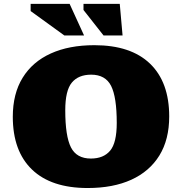

<svg xmlns="http://www.w3.org/2000/svg" viewBox="-20 -955 938 990"><path d="M466.5 -722Q654.5 -722 753.5 -626.8Q852.5 -531.5 852.5 -354.5Q852.5 -235.5 801.8 -153.2Q751 -71 657 -28.2Q563 14.5 432 14.5Q244 14.5 145 -80.8Q46 -176 46 -353Q46 -472 96.8 -554.2Q147.5 -636.5 241.8 -679.2Q336 -722 466.5 -722ZM448.5 -137.5Q514 -137.5 548 -178.2Q582 -219 582 -321Q582 -454.5 552.8 -512.2Q523.5 -570 450 -570Q384.5 -570 350.5 -529.2Q316.5 -488.5 316.5 -386.5Q316.5 -253 345.8 -195.2Q375 -137.5 448.5 -137.5ZM413.5 -772H312L138 -898V-935H339ZM612 -772H514L410.5 -903.5V-935H597.5Z"/></svg>

Font: Newsreader Caption ExtraBold
Style: Regular
Weight: 800
Designer: Hugues Gentile
Foundry: Production Type
Version: Version 1.001